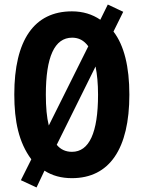

<svg xmlns="http://www.w3.org/2000/svg" viewBox="-20 -775 633 846"><path d="M550 -358C550 -481 527 -575 480 -636L523 -723L455 -755L422 -688C387 -712 345 -725 297 -725C131 -725 43 -599 43 -359C43 -240 63 -147 118 -73L72 19L141 51L176 -23C210 -1 250 10 297 10C462 10 550 -119 550 -358ZM182 -358C182 -524 220 -609 298 -609C327 -609 350 -597 369 -571L195 -222C186 -258 182 -303 182 -358ZM412 -358C412 -190 373 -106 297 -106C270 -106 247 -116 230 -137L401 -482C408 -448 412 -406 412 -358Z"/></svg>

Font: Noto Sans Ethiopic ExtraCondensed
Style: Bold
Weight: 700
Width: 2
Designer: Monotype Design Team
Foundry: Monotype Imaging Inc.
Version: Version 2.102